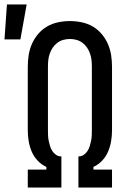

<svg xmlns="http://www.w3.org/2000/svg" viewBox="-62 -837 582 857"><path d="M-42 -661 -31 -817H57L29 -661ZM62 0V-80H145V-92Q123 -102 106 -120Q89 -138 79.5 -160.5Q70 -183 66 -207Q62 -231 62 -255V-539Q62 -565 66 -591Q70 -617 80.5 -641Q91 -665 108.5 -685.5Q126 -706 148.5 -719Q171 -732 197.5 -737.5Q224 -743 250 -743Q276 -743 302.5 -737.5Q329 -732 351.5 -719Q374 -706 391.5 -685.5Q409 -665 419.5 -641Q430 -617 434 -591Q438 -565 438 -539V-255Q438 -231 434 -207Q430 -183 420.5 -160.5Q411 -138 394 -120Q377 -102 355 -92V-80H438V0H288V-139H290Q302 -139 312 -146Q322 -153 328.5 -163Q335 -173 338.5 -184.5Q342 -196 344.5 -208Q347 -220 347.5 -231.5Q348 -243 348 -255V-539Q348 -554 346.5 -568.5Q345 -583 340 -597.5Q335 -612 326.5 -624.5Q318 -637 306 -646Q294 -655 279.5 -659Q265 -663 250 -663Q235 -663 220.5 -659Q206 -655 194 -646Q182 -637 173.5 -624.5Q165 -612 160 -597.5Q155 -583 153.5 -568.5Q152 -554 152 -539V-255Q152 -243 152.5 -231.5Q153 -220 155.5 -208Q158 -196 161.5 -184.5Q165 -173 171.5 -163Q178 -153 188 -146Q198 -139 210 -139H212V0Z"/></svg>

Font: Iosevka SS18 Medium
Style: Regular
Weight: 500
Monospace: yes
Designer: Belleve Invis
Foundry: Belleve Invis
Version: Version 25.1.1; ttfautohint (v1.8.4)